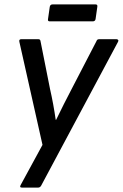

<svg xmlns="http://www.w3.org/2000/svg" viewBox="-20 -667 558 872"><path d="M80 185Q67 185 74 173L173 -9L68 -477Q65 -489 77 -489H154Q163 -489 164 -480L207 -264Q215 -229 221.5 -193.5Q228 -158 233 -123H235Q252 -158 269.5 -193Q287 -228 305 -262L418 -480Q420 -486 423.5 -487.5Q427 -489 431 -489H509Q514 -489 516.5 -485.5Q519 -482 516 -477L167 176Q162 185 153 185ZM206 -570Q196 -570 198 -580L206 -636Q208 -647 219 -647H414Q424 -647 422 -636L414 -580Q412 -570 401 -570Z"/></svg>

Font: Sofia Sans Medium
Style: Italic
Weight: 500
Italic angle: -9°
Version: Version 4.101